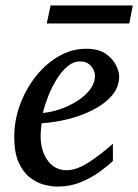

<svg xmlns="http://www.w3.org/2000/svg" viewBox="-20 -672 507 704"><path d="M417 -393.1Q417 -352.1 389.9 -321Q362.8 -290 319.6 -268.3Q276.4 -246.6 227.1 -234.6Q177.7 -222.7 132.8 -220.2Q131.3 -210.4 130.1 -196.8Q128.9 -183.1 128.9 -173.8Q128.9 -119.1 154.8 -83.5Q180.7 -47.9 224.1 -47.9Q257.8 -47.9 298.6 -72.5Q339.4 -97.2 394 -145V-82Q375.5 -64 345.2 -42Q314.9 -20 275.9 -3.9Q236.8 12.2 190.9 12.2Q168 12.2 140.6 4.9Q113.3 -2.4 88.6 -22Q64 -41.5 48.1 -77.1Q32.2 -112.8 32.2 -169.9Q32.2 -229.5 53 -286.9Q73.7 -344.2 110.4 -390.9Q147 -437.5 194.6 -465.3Q242.2 -493.2 295.9 -493.2Q342.3 -493.2 368.7 -474.1Q395 -455.1 406 -431.4Q417 -407.7 417 -393.1ZM328.1 -394Q328.1 -413.6 313.5 -430.2Q298.8 -446.8 273.9 -446.8Q249 -446.8 227.3 -428.5Q205.6 -410.2 187.5 -380.9Q169.4 -351.6 156.7 -319.1Q144 -286.6 137.2 -257.8Q168.9 -260.7 202.4 -272.5Q235.8 -284.2 264.4 -302.5Q293 -320.8 310.5 -344.2Q328.1 -367.7 328.1 -394ZM466.8 -651.9 454.1 -585.9H151.4L165.5 -651.9Z"/></svg>

Font: Charis
Style: Italic
Weight: 400
Italic angle: -11°
Designer: Walt Agee, Miriam Martin, Annie Olsen, Victor Gaultney, Lorna Priest, Alan Ward, Bob Hallissy, Martin Hosken, Sharon Cor
Foundry: SIL Global
Version: Version 7.000